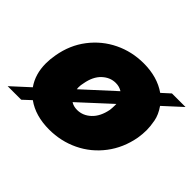

<svg xmlns="http://www.w3.org/2000/svg" viewBox="-127 -766 970 970"><g transform="rotate(45 358.5 -280.5)"><path d="M622 -474Q648 -437 654.5 -401Q661 -365 661 -340Q661 -312 656 -281Q640 -194 590 -128.5Q540 -63 467 -28Q394 7 310 7Q212 7 147 -40L104 0H7L101 -86Q62 -141 62 -218Q62 -248 68 -281Q83 -368 133 -433Q183 -498 255.5 -533Q328 -568 412 -568Q509 -568 576 -521L620 -561H717ZM268 -281Q264 -265 264 -249Q264 -242 265 -236L428 -385Q408 -398 382 -398Q342 -398 310 -368Q278 -338 268 -281ZM457 -281Q459 -298 459 -314Q459 -320 459 -325L296 -175Q314 -163 340 -163Q381 -163 413.5 -193.5Q446 -224 457 -281Z"/></g></svg>

Font: Fz Poppins ExtBd
Style: Italic
Weight: 800
Italic angle: -10°
Designer: Ninad Kale (Devanagari), Jonny Pinhorn (Latin)
Foundry: Indian Type Foundry
Version: Vit hóa bi Vntype.Com & FontZin.Com